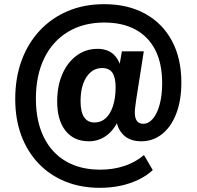

<svg xmlns="http://www.w3.org/2000/svg" viewBox="-20 -736 942 920"><path d="M458 164Q368 164 293.5 134Q219 104 165 47.5Q111 -9 82 -87Q53 -165 53 -261Q53 -363 83.5 -446Q114 -529 170.5 -589.5Q227 -650 305 -683Q383 -716 479 -716Q593 -716 676 -670Q759 -624 804 -540Q849 -456 849 -341Q849 -255 824.5 -191.5Q800 -128 756.5 -93.5Q713 -59 657 -59Q603 -59 572 -89Q541 -119 535 -172L556 -182Q535 -122 495.5 -90.5Q456 -59 406 -59Q334 -59 294 -109.5Q254 -160 254 -250Q254 -324 278.5 -380.5Q303 -437 347 -469.5Q391 -502 447 -502Q492 -502 520 -479Q548 -456 561 -409H550L564 -490H669L633 -261Q630 -239 628 -224Q626 -209 626 -197Q626 -170 636 -156.5Q646 -143 666 -143Q692 -143 712.5 -167Q733 -191 745 -235Q757 -279 757 -337Q757 -432 724 -496.5Q691 -561 629 -594.5Q567 -628 480 -628Q380 -628 306 -583.5Q232 -539 192 -457Q152 -375 152 -263Q152 -156 189.5 -79.5Q227 -3 296 37Q365 77 460 77Q523 77 576.5 59Q630 41 670 7L712 79Q683 106 643.5 125Q604 144 557.5 154Q511 164 458 164ZM433 -149Q464 -149 486.5 -169.5Q509 -190 521.5 -228.5Q534 -267 534 -318Q534 -365 518.5 -387.5Q503 -410 469 -410Q438 -410 415 -390.5Q392 -371 379 -336Q366 -301 366 -252Q366 -200 383 -174.5Q400 -149 433 -149Z"/></svg>

Font: Nunito Sans 10pt SemiCondensed ExtraBold
Style: Regular
Weight: 800
Width: 4
Designer: Vernon Adams
Foundry: Vernon Adams
Version: Version 3.101;gftools[0.9.27]